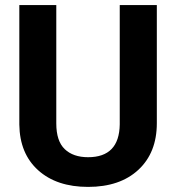

<svg xmlns="http://www.w3.org/2000/svg" viewBox="-20 -731 698 761"><path d="M601.6 -710.9V-242.7Q601.6 -126 528.6 -58.1Q455.6 9.8 329.1 9.8Q204.6 9.8 131.3 -56.2Q58.1 -122.1 56.6 -237.3V-710.9H203.1V-241.7Q203.1 -171.9 236.6 -139.9Q270 -107.9 329.1 -107.9Q452.6 -107.9 454.6 -237.8V-710.9Z"/></svg>

Font: Shabnam FD
Style: Bold
Weight: 700
Foundry: DejaVu fonts team - Redesigned by Saber Rastikerdar - Based on Vazir font
Version: Version 5.00;October 20, 2019;FontCreator 12.0.0.2547 64-bit